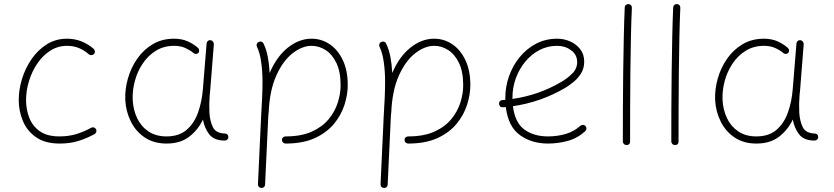

<svg xmlns="http://www.w3.org/2000/svg" viewBox="-20 -697 4108 946"><path d="M443.4 -431.2Q438.5 -425.8 430.9 -425.3Q423.3 -424.8 418 -429.2Q395.5 -449.2 368.9 -460.2Q342.3 -471.2 310.5 -471.2Q264.6 -471.2 227.3 -447Q189.9 -422.9 163.3 -383.3Q136.7 -343.8 122.6 -296.6Q108.4 -249.5 108.4 -203.6Q108.4 -157.7 124.3 -116.7Q140.1 -75.7 176.3 -50.3Q212.4 -24.9 272.9 -24.9Q319.8 -24.9 358.4 -37.1Q397 -49.3 430.7 -68.4Q437.5 -71.3 444.3 -68.4Q451.2 -65.4 454.1 -58.6Q456.5 -52.2 453.9 -45.4Q451.2 -38.6 444.3 -35.6Q407.2 -15.1 366 -2.4Q324.7 10.3 274.4 10.3Q202.1 10.3 157.7 -20.8Q113.3 -51.8 92.8 -100.8Q72.3 -149.9 72.3 -204.6Q72.3 -255.9 88.6 -308.8Q105 -361.8 136 -406.5Q167 -451.2 210.9 -478.8Q254.9 -506.3 310.1 -506.3Q349.1 -506.3 381.8 -492.9Q414.6 -479.5 441.4 -456.5Q446.8 -451.7 447.5 -444.1Q448.2 -436.5 443.4 -431.2Z M800.3 -24.9Q862.3 -24.9 899.9 -57.6Q937.5 -90.3 956.1 -143.3Q974.6 -196.3 979.5 -255.9L998 -483.9Q999 -490.7 1004.4 -495.4Q1009.8 -500 1017.1 -499Q1023.9 -498.5 1029.1 -492.4Q1034.2 -486.3 1033.7 -479L1015.6 -251Q1014.6 -238.8 1013.2 -227.1Q1009.8 -184.6 1011.7 -143.1Q1014.2 -101.1 1028.8 -70.6Q1043.5 -40 1089.8 -39.1Q1104.5 -37.1 1105 -22Q1105.5 -14.6 1100.1 -9.5Q1094.7 -4.4 1087.4 -4.4Q1034.7 -4.4 1011 -35.2Q987.3 -65.9 980 -107.9Q955.6 -56.6 911.9 -23.2Q868.2 10.3 800.8 10.3Q737.8 10.3 693.4 -19.5Q648.9 -49.3 624.5 -98.6Q600.1 -147.9 597.2 -205.6Q595.2 -256.8 610.1 -309.8Q625 -362.8 656 -407.5Q687 -452.1 732.7 -479.2Q778.3 -506.3 837.4 -506.3Q876.5 -506.3 906.2 -492.7Q936 -479 956.5 -460Q961.4 -455.1 961.4 -447.3Q961.4 -439.5 956.1 -435.1Q951.2 -430.7 943.4 -431.4Q935.5 -432.1 931.2 -437.5Q916 -450.2 892.6 -460.7Q869.1 -471.2 837.9 -471.2Q787.6 -471.2 748.5 -447.3Q709.5 -423.3 683.1 -383.8Q656.7 -344.2 644.3 -297.4Q631.8 -250.5 633.8 -205.1Q636.2 -155.8 655.8 -114.7Q675.3 -73.7 711.7 -49.3Q748 -24.9 800.3 -24.9Z M1369.1 -7.3Q1369.1 -15.1 1374.5 -20Q1379.9 -24.9 1387.2 -24.9Q1464.4 -24.9 1516.6 -48.6Q1568.8 -72.3 1599.9 -110.4Q1630.9 -148.4 1644.5 -192.4Q1658.2 -236.3 1658.2 -277.3Q1658.2 -343.3 1637.7 -386.2Q1617.2 -429.2 1584.5 -450.2Q1551.8 -471.2 1515.1 -471.2Q1468.8 -471.2 1421.4 -434.3Q1374 -397.5 1341.1 -324Q1308.1 -250.5 1303.7 -141.1Q1303.7 -138.2 1302.7 -135.3Q1302.2 -127.4 1301.8 -122.6L1286.1 212.4Q1286.1 219.7 1280.8 224.6Q1275.4 229.5 1267.6 229Q1260.3 229 1255.4 223.6Q1250.5 218.3 1251 210.4L1266.6 -124.5Q1269.5 -171.9 1271.5 -214.4Q1273.4 -256.8 1273.4 -294.4Q1273.4 -346.2 1266.8 -391.8Q1260.3 -437.5 1246.1 -466.3Q1242.7 -473.1 1245.1 -480.2Q1247.6 -487.3 1254.4 -490.2Q1261.2 -493.7 1268.3 -491.5Q1275.4 -489.3 1278.3 -482.4Q1292.5 -453.6 1299.6 -416.3Q1306.6 -378.9 1308.6 -337.4Q1343.3 -418.5 1398.4 -462.4Q1453.6 -506.3 1515.1 -506.3Q1564 -506.3 1604.5 -479Q1645 -451.7 1669.2 -400.6Q1693.4 -349.6 1693.4 -277.3Q1693.4 -231.4 1677.5 -181.2Q1661.6 -130.9 1626 -87.4Q1590.3 -43.9 1531.7 -16.8Q1473.1 10.3 1387.2 10.3Q1379.9 10.3 1374.5 5.1Q1369.1 0 1369.1 -7.3Z M1973.1 -7.3Q1973.1 -15.1 1978.5 -20Q1983.9 -24.9 1991.2 -24.9Q2068.4 -24.9 2120.6 -48.6Q2172.9 -72.3 2203.9 -110.4Q2234.9 -148.4 2248.5 -192.4Q2262.2 -236.3 2262.2 -277.3Q2262.2 -343.3 2241.7 -386.2Q2221.2 -429.2 2188.5 -450.2Q2155.8 -471.2 2119.1 -471.2Q2072.8 -471.2 2025.4 -434.3Q1978 -397.5 1945.1 -324Q1912.1 -250.5 1907.7 -141.1Q1907.7 -138.2 1906.7 -135.3Q1906.2 -127.4 1905.8 -122.6L1890.1 212.4Q1890.1 219.7 1884.8 224.6Q1879.4 229.5 1871.6 229Q1864.3 229 1859.4 223.6Q1854.5 218.3 1855 210.4L1870.6 -124.5Q1873.5 -171.9 1875.5 -214.4Q1877.4 -256.8 1877.4 -294.4Q1877.4 -346.2 1870.8 -391.8Q1864.3 -437.5 1850.1 -466.3Q1846.7 -473.1 1849.1 -480.2Q1851.6 -487.3 1858.4 -490.2Q1865.2 -493.7 1872.3 -491.5Q1879.4 -489.3 1882.3 -482.4Q1896.5 -453.6 1903.6 -416.3Q1910.6 -378.9 1912.6 -337.4Q1947.3 -418.5 2002.4 -462.4Q2057.6 -506.3 2119.1 -506.3Q2168 -506.3 2208.5 -479Q2249 -451.7 2273.2 -400.6Q2297.4 -349.6 2297.4 -277.3Q2297.4 -231.4 2281.5 -181.2Q2265.6 -130.9 2230 -87.4Q2194.3 -43.9 2135.7 -16.8Q2077.1 10.3 1991.2 10.3Q1983.9 10.3 1978.5 5.1Q1973.1 0 1973.1 -7.3Z M2863.8 -50.8Q2825.2 -15.6 2777.3 -2.7Q2729.5 10.3 2680.2 10.3Q2599.1 10.3 2541.5 -31.5Q2483.9 -73.2 2472.2 -169.4Q2465.3 -168.9 2458 -168.5Q2440.9 -167.5 2439 -185.1Q2438 -202.1 2455.6 -204.1Q2462.9 -204.6 2469.7 -205.1Q2469.7 -210 2469.7 -214.8Q2469.7 -269.5 2488 -321.5Q2506.3 -373.5 2540.3 -415.3Q2574.2 -457 2621.3 -481.7Q2668.5 -506.3 2725.6 -506.3Q2758.3 -506.3 2788.6 -493.2Q2818.8 -480 2838.6 -454.8Q2858.4 -429.7 2858.4 -393.1Q2858.4 -360.4 2843 -335.7Q2827.6 -311 2806.2 -293.5Q2784.7 -275.9 2766.6 -265.1Q2646 -193.8 2507.3 -173.8Q2517.1 -92.8 2563.5 -58.8Q2609.9 -24.9 2680.2 -24.9Q2725.6 -24.9 2766.8 -36.9Q2808.1 -48.8 2839.4 -77.1Q2844.7 -82 2852.3 -81.8Q2859.9 -81.5 2864.7 -76.2Q2869.6 -70.8 2869.4 -63.2Q2869.1 -55.7 2863.8 -50.8ZM2725.1 -471.2Q2677.7 -471.2 2637.7 -450.2Q2597.7 -429.2 2567.9 -393.1Q2538.1 -356.9 2521.5 -311.3Q2504.9 -265.6 2504.9 -216.3Q2504.9 -212.9 2504.9 -209.5Q2636.7 -228.5 2747.1 -294.4Q2775.4 -311 2799.6 -334.7Q2823.7 -358.4 2823.7 -391.1Q2823.7 -427.7 2793.9 -449.5Q2764.2 -471.2 2725.1 -471.2Z M3076.7 -676.8Q3084 -676.8 3088.9 -671.4Q3093.8 -666 3093.3 -658.2Q3090.3 -595.7 3088.6 -512.7Q3086.9 -429.7 3085.9 -338.6Q3085 -247.6 3084.7 -159.9Q3084.5 -72.3 3084.5 0Q3084.5 17.6 3066.4 17.6Q3059.1 17.6 3054 12.5Q3048.8 7.3 3048.8 0Q3048.8 -72.3 3049.1 -160.2Q3049.3 -248 3050.5 -339.1Q3051.8 -430.2 3053.5 -513.7Q3055.2 -597.2 3058.1 -660.2Q3058.1 -667.5 3063.5 -672.4Q3068.8 -677.2 3076.7 -676.8Z M3315.4 -676.8Q3322.8 -676.8 3327.6 -671.4Q3332.5 -666 3332 -658.2Q3329.1 -595.7 3327.4 -512.7Q3325.7 -429.7 3324.7 -338.6Q3323.7 -247.6 3323.5 -159.9Q3323.2 -72.3 3323.2 0Q3323.2 17.6 3305.2 17.6Q3297.9 17.6 3292.7 12.5Q3287.6 7.3 3287.6 0Q3287.6 -72.3 3287.8 -160.2Q3288.1 -248 3289.3 -339.1Q3290.5 -430.2 3292.2 -513.7Q3293.9 -597.2 3296.9 -660.2Q3296.9 -667.5 3302.2 -672.4Q3307.6 -677.2 3315.4 -676.8Z M3706.5 -24.9Q3768.6 -24.9 3806.2 -57.6Q3843.8 -90.3 3862.3 -143.3Q3880.9 -196.3 3885.7 -255.9L3904.3 -483.9Q3905.3 -490.7 3910.6 -495.4Q3916 -500 3923.3 -499Q3930.2 -498.5 3935.3 -492.4Q3940.4 -486.3 3939.9 -479L3921.9 -251Q3920.9 -238.8 3919.4 -227.1Q3916 -184.6 3918 -143.1Q3920.4 -101.1 3935.1 -70.6Q3949.7 -40 3996.1 -39.1Q4010.7 -37.1 4011.2 -22Q4011.7 -14.6 4006.3 -9.5Q4001 -4.4 3993.7 -4.4Q3940.9 -4.4 3917.2 -35.2Q3893.6 -65.9 3886.2 -107.9Q3861.8 -56.6 3818.1 -23.2Q3774.4 10.3 3707 10.3Q3644 10.3 3599.6 -19.5Q3555.2 -49.3 3530.8 -98.6Q3506.3 -147.9 3503.4 -205.6Q3501.5 -256.8 3516.4 -309.8Q3531.2 -362.8 3562.3 -407.5Q3593.3 -452.1 3638.9 -479.2Q3684.6 -506.3 3743.7 -506.3Q3782.7 -506.3 3812.5 -492.7Q3842.3 -479 3862.8 -460Q3867.7 -455.1 3867.7 -447.3Q3867.7 -439.5 3862.3 -435.1Q3857.4 -430.7 3849.6 -431.4Q3841.8 -432.1 3837.4 -437.5Q3822.3 -450.2 3798.8 -460.7Q3775.4 -471.2 3744.1 -471.2Q3693.8 -471.2 3654.8 -447.3Q3615.7 -423.3 3589.4 -383.8Q3563 -344.2 3550.5 -297.4Q3538.1 -250.5 3540 -205.1Q3542.5 -155.8 3562 -114.7Q3581.5 -73.7 3617.9 -49.3Q3654.3 -24.9 3706.5 -24.9Z"/></svg>

Font: Mikhak ExtraLight
Style: Regular
Weight: 200
Designer: Amin Abedi
Version: Version 3.3